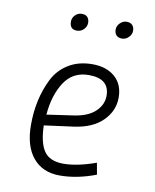

<svg xmlns="http://www.w3.org/2000/svg" viewBox="-80 -745 659 816"><g transform="rotate(10 250.0 -337.5)"><path d="M186 -454Q229 -481 289.5 -481Q350 -481 386.5 -449Q423 -417 423 -360Q423 -303 380 -260Q337 -217 257 -206L130 -189Q132 -114 156.5 -78.5Q181 -43 240 -43Q299 -43 380 -72L389 -22Q308 9 233.5 9Q159 9 117.5 -41Q76 -91 76 -182Q76 -294 120 -382Q143 -428 186 -454ZM133 -236 250 -253Q310 -262 340.5 -291.5Q371 -321 371 -359Q371 -433 282 -433Q213 -433 176.5 -377Q140 -321 133 -236ZM198 -610Q167 -610 167 -644Q167 -660 179 -672Q191 -684 207.5 -684Q224 -684 232 -675Q240 -666 240 -650.5Q240 -635 228 -622.5Q216 -610 198 -610ZM393 -610Q377 -610 368.5 -619Q360 -628 360 -643.5Q360 -659 372.5 -671.5Q385 -684 401 -684Q417 -684 425.5 -675Q434 -666 434 -650.5Q434 -635 421.5 -622.5Q409 -610 393 -610Z"/></g></svg>

Font: TypoPRO Lekton
Style: Italic
Weight: 400
Italic angle: -9.3°
Designer: Paolo Mazzetti, Luciano Perondi, Raffaele Flato, Elena Papassissa, Emilio Macchia, Michela Povoleri, Tobias Seemiller, R
Version: Version 3.000